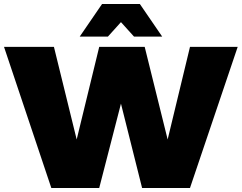

<svg xmlns="http://www.w3.org/2000/svg" viewBox="-25 -934 1201 954"><path d="M919 -701H1156L919 0H681L576 -419L468 0H230L-5 -701H243L356 -241L468 -701H694L808 -241ZM781 -752H641L576 -824L511 -752H371L482 -914H670Z"/></svg>

Font: Argentum Sans Black
Style: Regular
Weight: 900
Designer: Julieta Ulanovsky (Modified by Cristiano Sobral)
Foundry: Julieta Ulanovsky
Version: Version 1.000; ttfautohint (v1.5.65-e2d9)